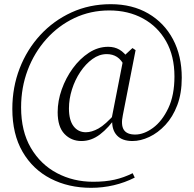

<svg xmlns="http://www.w3.org/2000/svg" viewBox="-20 -732 929 919"><path d="M370 -57Q321 -57 288.5 -91Q256 -125 256 -195Q256 -249 275.5 -304Q295 -359 328.5 -405Q362 -451 405.5 -479.5Q449 -508 498 -508Q528 -508 551.5 -494.5Q575 -481 597 -449L577 -414Q561 -446 540 -459.5Q519 -473 491 -473Q455 -473 422.5 -449.5Q390 -426 364.5 -388Q339 -350 324.5 -304Q310 -258 310 -213Q310 -157 332 -128Q354 -99 391 -99Q419 -99 451.5 -117Q484 -135 533 -190L542 -178H540Q500 -120 458.5 -88.5Q417 -57 370 -57ZM614 -57Q565 -57 540 -83.5Q515 -110 517 -157L515 -168L573 -464L614 -502L629 -492L568 -181Q558 -134 572.5 -111Q587 -88 627 -88Q669 -88 712.5 -120Q756 -152 785.5 -214Q815 -276 815 -366Q815 -464 775 -534.5Q735 -605 664.5 -643.5Q594 -682 503 -682Q413 -682 336 -645.5Q259 -609 201.5 -544.5Q144 -480 112.5 -396.5Q81 -313 81 -218Q81 -104 127.5 -24.5Q174 55 252.5 96.5Q331 138 426 138Q484 138 528.5 128Q573 118 615 97L625 118Q578 142 525 154.5Q472 167 416 167Q308 167 222.5 123Q137 79 88 -5.5Q39 -90 39 -211Q39 -314 74 -404.5Q109 -495 172.5 -564Q236 -633 322 -672.5Q408 -712 510 -712Q613 -712 689.5 -667.5Q766 -623 808 -544Q850 -465 850 -360Q850 -285 828.5 -228.5Q807 -172 771.5 -134Q736 -96 694.5 -76.5Q653 -57 614 -57Z"/></svg>

Font: Noto Serif KR
Style: Regular
Weight: 200
Designer: Ryoko NISHIZUKA 西塚涼子 (kana & ideographs); Frank Grießhammer (Latin, Greek & Cyrillic); Wenlong ZHANG 张文龙 (bopomofo); San
Foundry: Adobe
Version: Version 2.001;hotconv 1.1.0;makeotfexe 2.6.0